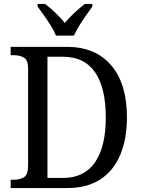

<svg xmlns="http://www.w3.org/2000/svg" viewBox="-20 -951 715 971"><path d="M34 0V-42H50Q80 -42 101 -54.5Q122 -67 122 -113V-604Q122 -648 100.5 -660Q79 -672 48 -672H34V-714H319Q462 -714 542 -621Q622 -528 622 -357Q622 -248 588 -167.5Q554 -87 487 -43.5Q420 0 319 0ZM298 -51Q406 -51 460.5 -130Q515 -209 515 -357Q515 -506 461 -585Q407 -664 299 -664H220V-51ZM263 -771Q254 -794 237.5 -820.5Q221 -847 202.5 -873Q184 -899 170 -918V-931H208Q234 -911 260.5 -886Q287 -861 308 -835Q329 -861 356 -886Q383 -911 409 -931H447V-918Q433 -899 415 -873Q397 -847 380.5 -820.5Q364 -794 354 -771Z"/></svg>

Font: Noto Serif Hebrew SemiCondensed
Style: Regular
Weight: 400
Width: 4
Designer: Monotype Design Team
Foundry: Monotype Imaging Inc.
Version: Version 2.004; ttfautohint (v1.8.4.7-5d5b)